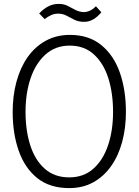

<svg xmlns="http://www.w3.org/2000/svg" viewBox="-20 -956 711 985"><path d="M335 9Q235 9 171 -42.5Q107 -94 76 -182.5Q45 -271 45 -382Q45 -465 64.5 -537Q84 -609 121.5 -662.5Q159 -716 214 -746.5Q269 -777 339 -777Q436 -777 500 -724.5Q564 -672 595 -583Q626 -494 626 -382Q626 -300 607 -229Q588 -158 550.5 -104.5Q513 -51 459 -21Q405 9 335 9ZM335 -46Q409 -46 459 -90.5Q509 -135 534.5 -211Q560 -287 560 -382Q560 -479 535.5 -555.5Q511 -632 461.5 -677Q412 -722 338 -722Q264 -722 213.5 -676.5Q163 -631 137 -554.5Q111 -478 111 -382Q111 -286 135.5 -210Q160 -134 210 -90Q260 -46 335 -46ZM472 -924 500 -893Q481 -870 459 -857Q437 -844 412 -844Q383 -844 362 -854.5Q341 -865 321.5 -875.5Q302 -886 278 -886Q260 -886 243.5 -879Q227 -872 209 -858L181 -887Q204 -911 228 -923.5Q252 -936 281 -936Q308 -936 328 -925.5Q348 -915 367 -905Q386 -895 409 -894Q426 -894 442 -901.5Q458 -909 472 -924Z"/></svg>

Font: Yaldevi Light
Style: Regular
Weight: 300
Designer: Sol Matas, Rajitha Manaperi, Kosala Senevirathne
Foundry: Mooniak
Version: Version 1.100